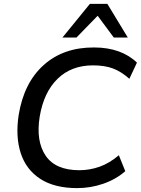

<svg xmlns="http://www.w3.org/2000/svg" viewBox="-20 -958 725 987"><path d="M59 0ZM377 9Q260 9 187 -38.5Q114 -86 86.5 -171Q59 -256 76 -367Q103 -533 205 -624Q307 -715 464 -714Q534 -714 589.5 -694Q645 -674 684 -636L645 -553Q602 -591 559.5 -606.5Q517 -622 458 -622Q347 -622 276 -553Q205 -484 184 -358Q164 -233 214.5 -158Q265 -83 388 -83Q441 -83 492 -101Q543 -119 591 -160L624 -78Q576 -36 511 -13.5Q446 9 377 9ZM301 -765 442 -938H532L637 -765H565L482 -877L373 -765Z"/></svg>

Font: Winston Medium
Style: Italic
Weight: 500
Italic angle: -9°
Designer: Original fonts by Vernon Adams / Changes by Cristiano Sobral
Foundry: Original fonts by Vernon Adams / Changes by Cristiano Sobral
Version: Version 2.503;July 17, 2020;FontCreator 13.0.0.2655 64-bit